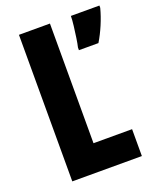

<svg xmlns="http://www.w3.org/2000/svg" viewBox="-134 -796 725 879"><g transform="rotate(-20 228.5 -357.0)"><path d="M65 0V-714H216V-131H404V0ZM457 -703Q447 -665 430.5 -626Q414 -587 394 -554H299V-567Q303 -583 307 -610.5Q311 -638 314.5 -666.5Q318 -695 318 -714H457Z"/></g></svg>

Font: Noto Sans Sinhala ExtraCondensed ExtraBold
Style: Regular
Weight: 800
Width: 2
Designer: Jelle Bosma - Monotype Design Team
Foundry: Monotype Imaging Inc.
Version: Version 2.006; ttfautohint (v1.8.4.7-5d5b)